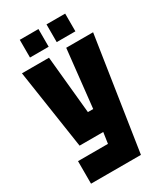

<svg xmlns="http://www.w3.org/2000/svg" viewBox="-212 -808 887 1033"><g transform="rotate(-30 232.0 -291.0)"><path d="M36 140V0H222L232 -68H85L11 -560H179L214 -202H247L286 -560H453L346 140ZM91 -612V-722H207V-612ZM257 -612V-722H373V-612Z"/></g></svg>

Font: Tektur Condensed
Style: Bold
Weight: 700
Width: 3
Designer: Adam Jagosz
Foundry: Adam Jagosz
Version: Version 1.005;gftools[0.9.30]